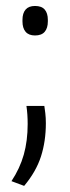

<svg xmlns="http://www.w3.org/2000/svg" viewBox="-20 -474 228 628"><path d="M125 -127.5Q126.5 -119 128.2 -103.8Q130 -88.5 130 -71Q130 -12 114 37.8Q98 87.5 59 134L17.5 118.5Q45 77 57.8 31.8Q70.5 -13.5 70.5 -68.5Q70.5 -84 69.5 -98.8Q68.5 -113.5 66.5 -127.5ZM94.5 -358Q74 -358 63.8 -370Q53.5 -382 53.5 -404V-409Q53.5 -431 63.8 -442.8Q74 -454.5 94.5 -454.5Q116 -454.5 126.2 -442.8Q136.5 -431 136.5 -409V-404Q136.5 -382 126.2 -370Q116 -358 94.5 -358Z"/></svg>

Font: Anek Gurmukhi Medium Light
Style: Regular
Weight: 300
Version: Version 1.003